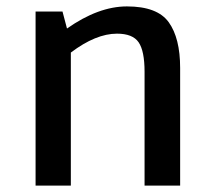

<svg xmlns="http://www.w3.org/2000/svg" viewBox="-20 -579 668 599"><path d="M542 -367V0H431V-355Q431 -420 412.5 -447Q394 -474 345 -474Q279 -474 201 -415V0H91V-543H175L189 -490Q287 -559 376 -559Q471 -559 506.5 -509.5Q542 -460 542 -367Z"/></svg>

Font: Martel Sans SemiBold
Style: Regular
Weight: 600
Designer: Dan Reynolds and Mathieu Réguer
Foundry: Dan Reynolds and Mathieu Réguer
Version: Version 1.002; ttfautohint (v1.1) -l 5 -r 5 -G 72 -x 0 -D la